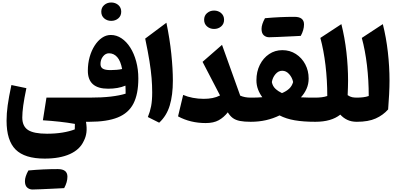

<svg xmlns="http://www.w3.org/2000/svg" viewBox="-20 -987 3214 1556"><path d="M193.8 -272.5Q175.8 -187 168.2 -130.6Q160.6 -74.2 160.6 -34.7Q160.6 35.6 206.8 66.2Q252.9 96.7 360.8 96.7Q428.7 96.7 485.8 87.4Q543 78.1 585.9 61.5L586.9 17.1Q526.4 6.3 461.9 -0.7Q397.5 -7.8 327.6 -12.2L356.4 -195.8H671.9V0H676.8Q685.1 49.3 680.4 86.4Q675.8 123.5 658.7 155.8Q627.4 225.1 546.1 261.7Q464.8 298.3 341.8 298.3Q180.2 298.3 106.7 225.1Q33.2 151.9 33.2 -8.8Q33.2 -66.9 42.2 -133.1Q51.3 -199.2 72.3 -297.9ZM210 394.5Q329.1 383.3 448.7 383.3Q526.4 383.3 526.4 444.8Q526.4 489.3 500 537.6Q479 538.6 453.4 540Q427.7 541.5 391.4 543Q355 544.4 312 546.6Q269 548.8 243.7 548.8Q218.3 548.8 200.2 532.7Q182.1 516.6 182.1 480.7Q182.1 444.8 210 394.5Z M1101.1 -350.6Q1101.1 -224.6 1061.3 -147.5Q1021.5 -70.3 934.3 -35.2Q847.2 0 704.6 0H671.9Q650.4 0 650.4 -38.6V-157.2Q650.4 -195.8 671.9 -195.8H704.1Q805.7 -195.8 878.2 -204.3Q950.7 -212.9 998 -228Q998 -242.2 997.8 -260Q997.6 -277.8 996.6 -293Q937.5 -268.1 856 -268.1Q691.9 -268.1 691.9 -413.6Q691.9 -472.7 706.5 -524.9Q721.2 -577.1 747.1 -617.4Q772.9 -657.7 806.4 -680.7Q839.8 -703.6 877.9 -703.6Q924.3 -703.6 964.8 -676.5Q1005.4 -649.4 1035.9 -601.3Q1066.4 -553.2 1083.7 -489Q1101.1 -424.8 1101.1 -350.6ZM969.7 -427.7Q957.5 -493.2 929.9 -524.2Q902.3 -555.2 863.3 -555.2Q835 -555.2 814.7 -529.5Q794.4 -503.9 794.4 -467.8Q794.4 -441.9 813.5 -430.4Q832.5 -418.9 875.5 -418.9Q899.9 -418.9 925.3 -421.1Q950.7 -423.3 969.7 -427.7ZM800.8 -892.1Q800.8 -925.8 824.5 -946.3Q848.1 -966.8 881.3 -966.8Q915 -966.8 938.7 -946.3Q962.4 -925.8 962.4 -892.1Q962.4 -858.4 938.7 -838.1Q915 -817.9 881.3 -817.9Q848.1 -817.9 824.5 -838.1Q800.8 -858.4 800.8 -892.1Z M1328.6 -802.7Q1356 -670.4 1368.4 -549.8Q1380.9 -429.2 1380.9 -333Q1380.9 -215.8 1355.5 -131.8Q1330.1 -47.9 1270 7.3L1178.2 -38.6Q1195.8 -80.6 1204.6 -126.2Q1213.4 -171.9 1213.4 -238.3Q1213.4 -294.4 1208.5 -354.2Q1203.6 -414.1 1191.4 -490.7Q1179.2 -567.4 1156.7 -674.3Z M1763.2 -213.4 1621.6 -485.8 1779.3 -623.5 1926.8 -211.9Q1962.9 -195.8 2011.7 -195.8H2012.2V0H2011.7Q1959 0 1924.3 -6.8Q1889.6 -13.7 1866.7 -30.5Q1843.8 -47.4 1826.2 -76.7Q1793.5 -35.2 1752.2 -12.5Q1710.9 10.3 1647 10.3Q1523.4 10.3 1422.9 -43.9L1464.4 -217.8Q1499 -202.6 1542.5 -194.3Q1585.9 -186 1631.3 -186Q1669.4 -186 1701.9 -192.4Q1734.4 -198.7 1763.2 -213.4ZM1634.3 -826.7Q1634.3 -860.4 1658 -880.9Q1681.6 -901.4 1714.8 -901.4Q1748.5 -901.4 1772.2 -880.9Q1795.9 -860.4 1795.9 -826.7Q1795.9 -793 1772.2 -772.7Q1748.5 -752.4 1714.8 -752.4Q1681.6 -752.4 1658 -772.7Q1634.3 -793 1634.3 -826.7Z M2268.1 -580.6Q2329.6 -580.6 2377.9 -549.3Q2426.3 -518.1 2453.9 -465.8Q2481.4 -413.6 2481.4 -350.6Q2481.4 -306.2 2464.4 -267.6Q2447.3 -229 2418.5 -198.2Q2442.9 -196.8 2475.3 -196.3Q2507.8 -195.8 2535.2 -195.8H2535.6V0H2535.2Q2439.5 0 2369.1 -12Q2298.8 -23.9 2245.6 -51.8Q2193.8 -26.4 2135.7 -13.2Q2077.6 0 2012.2 0Q2001.5 0 1996.1 -8.1Q1990.7 -16.1 1990.7 -38.6V-157.2Q1990.7 -179.7 1996.1 -187.7Q2001.5 -195.8 2012.2 -195.8Q2035.6 -195.8 2061.8 -196.5Q2087.9 -197.3 2106 -199.2Q2085 -226.6 2071.5 -261.5Q2058.1 -296.4 2058.1 -336.4Q2058.1 -406.2 2085.7 -461.4Q2113.3 -516.6 2160.9 -548.6Q2208.5 -580.6 2268.1 -580.6ZM2267.1 -413.6Q2235.8 -413.6 2212.4 -386Q2189 -358.4 2183.1 -321.8Q2189.5 -288.6 2212.2 -267.6Q2234.9 -246.6 2265.1 -232.4Q2299.3 -246.6 2322.8 -267.8Q2346.2 -289.1 2355.5 -322.3Q2348.1 -358.4 2323.7 -386Q2299.3 -413.6 2267.1 -413.6ZM2127.4 -839.4Q2246.6 -850.6 2366.2 -850.6Q2443.8 -850.6 2443.8 -789.1Q2443.8 -744.6 2417.5 -696.3Q2396.5 -695.3 2370.8 -693.8Q2345.2 -692.4 2308.8 -690.9Q2272.5 -689.5 2229.5 -687.3Q2186.5 -685.1 2161.1 -685.1Q2135.7 -685.1 2117.7 -701.2Q2099.6 -717.3 2099.6 -753.2Q2099.6 -789.1 2127.4 -839.4Z M2746.6 -791.5Q2773.9 -682.6 2787.4 -564.7Q2800.8 -446.8 2800.8 -332.5Q2800.8 -310.5 2799.8 -279.5Q2798.8 -248.5 2797.4 -215.8Q2816.9 -202.6 2834 -199.2Q2851.1 -195.8 2871.1 -195.8H2871.6V0H2871.1Q2827.6 0 2794.9 -15.6Q2762.2 -31.2 2737.8 -58.1Q2665.5 0 2535.6 0Q2524.9 0 2519.5 -8.1Q2514.2 -16.1 2514.2 -38.6V-157.2Q2514.2 -179.7 2519.5 -187.7Q2524.9 -195.8 2535.6 -195.8Q2561.5 -195.8 2586.4 -198.7Q2611.3 -201.7 2632.3 -209Q2632.3 -336.9 2617.9 -458.3Q2603.5 -579.6 2576.2 -679.7Z M3082.5 -791.5Q3109.9 -682.6 3123.3 -564.7Q3136.7 -446.8 3136.7 -332.5Q3136.7 -286.1 3133.5 -222.2Q3130.4 -158.2 3125.5 -100.1Q3084.5 -53.7 3024.9 -26.9Q2965.3 0 2871.6 0Q2860.8 0 2855.5 -8.1Q2850.1 -16.1 2850.1 -38.6V-157.2Q2850.1 -179.7 2855.5 -187.7Q2860.8 -195.8 2871.6 -195.8Q2897.5 -195.8 2922.4 -198.7Q2947.3 -201.7 2968.3 -209Q2968.3 -336.9 2953.9 -458.3Q2939.5 -579.6 2912.1 -679.7Z"/></svg>

Font: Pinar-DS4-FD ExtraBold
Style: Regular
Weight: 800
Designer: Amin Abedi
Version: Version 3.000